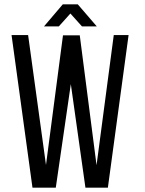

<svg xmlns="http://www.w3.org/2000/svg" viewBox="-20 -861 665 881"><path d="M250 -740H182L268 -841H337L424 -740H356L303 -799ZM236 0H129L33 -700H109L191 -104L269 -699H346L423 -103L502 -700H570L475 0H372L305 -475Z"/></svg>

Font: Bebas Neue Regular
Style: Regular
Weight: 400
Designer: Ryoichi Tsunekawa & LGV (GE)
Foundry: Free Software Foundation, Inc.
Version: Version 1.003 August 13, 2016